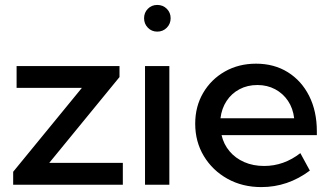

<svg xmlns="http://www.w3.org/2000/svg" viewBox="-20 -760 1358 790"><path d="M485.4 0H34.2V-53.2L316.9 -398.4H48.3V-488.3H471.7V-442.9L182.6 -89.8H485.4Z M627 -629.9Q604 -629.9 588.4 -646Q572.8 -662.1 572.8 -685.1Q572.8 -708 588.4 -723.9Q604 -739.7 627 -739.7Q650.4 -739.7 666.3 -723.9Q682.1 -708 682.1 -685.1Q682.1 -662.1 666.3 -646Q650.4 -629.9 627 -629.9ZM676.8 0H576.7V-488.3H676.8Z M1254.9 -58.1Q1164.1 9.8 1055.2 9.8Q977.5 9.8 916 -24.4Q854.5 -58.6 818.8 -117.7Q783.2 -176.8 783.2 -251Q783.2 -321.8 815.9 -377.7Q848.6 -433.6 905.3 -465.8Q961.9 -498 1033.7 -498Q1107.9 -498 1164.3 -462.9Q1220.7 -427.7 1252.2 -365Q1283.7 -302.2 1283.7 -219.7V-204.1H891.6Q900.4 -166 924.6 -137.5Q948.7 -108.9 985.1 -93Q1021.5 -77.1 1066.9 -77.1Q1147.9 -77.1 1215.8 -129.9ZM887.2 -273.4H1190.4Q1185.5 -314.5 1165 -345Q1144.5 -375.5 1112.1 -392.8Q1079.6 -410.2 1039.1 -410.2Q998 -410.2 965.3 -392.8Q932.6 -375.5 912.4 -344.7Q892.1 -314 887.2 -273.4Z"/></svg>

Font: Kumbh Sans Medium
Style: Regular
Weight: 500
Version: Version 1.005